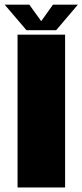

<svg xmlns="http://www.w3.org/2000/svg" viewBox="-36 -828 364 848"><path d="M41.5 0V-675H251.5V0ZM81 -694.5 -15.5 -807.5H93.5L146 -734.5L198 -807.5H308L212 -694.5Z"/></svg>

Font: Anybody Black
Style: Regular
Weight: 900
Designer: Tyler Finck
Foundry: Etcetera Type Company
Version: Version 1.010; ttfautohint (v1.8.3) -l 8 -r 50 -G 200 -x 14 